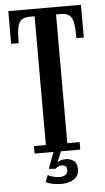

<svg xmlns="http://www.w3.org/2000/svg" viewBox="-58 -737 509 932"><g transform="rotate(-5 196.0 -271.0)"><path d="M86 0V-36.5H144V-664H122Q92.5 -664 78.5 -652Q64.5 -640 60 -613Q55.5 -586 55.5 -540.5H19V-700H373V-540.5H337Q337 -586 332.5 -613Q328 -640 313.8 -652Q299.5 -664 270.5 -664H248.5V-36.5H308.5V0ZM201.5 158Q176.5 158 155.5 152.5Q134.5 147 127 143L140.5 109.5Q145.5 113 162.5 118.5Q179.5 124 198.5 124Q214.5 124 225.8 116Q237 108 237 94Q237 78.5 229.8 73.5Q222.5 68.5 212 68.5Q204 68.5 196 71.8Q188 75 182 82L148 80L178 0H214.5L192.5 53Q195 49.5 207 44.8Q219 40 235.5 40Q255 40 272 52Q289 64 289 94.5Q289 116 277.2 130Q265.5 144 245.5 151Q225.5 158 201.5 158Z"/></g></svg>

Font: Imbue Thin 10pt SemiBold
Style: Regular
Weight: 600
Version: Version 1.102